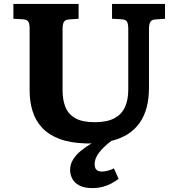

<svg xmlns="http://www.w3.org/2000/svg" viewBox="-20 -720 911 982"><path d="M452.5 242Q410.5 242 385.2 228.3Q360 214.5 349.2 193.3Q338.5 172 338.5 149.5Q338.5 120.5 353.7 96Q369 71.5 394.2 50.8Q419.5 30 449 13Q441.5 13.5 433.5 13.8Q425.5 14 417 13.5Q338 11 283.5 -9.8Q229 -30.5 195.5 -66.5Q162 -102.5 146.7 -151.3Q131.5 -200 131.5 -258.5V-573Q131.5 -599 124.7 -609.7Q118 -620.5 95.5 -621.5L48.5 -624V-700H382V-624L332.5 -620.5Q314.5 -619.5 307.3 -608.5Q300 -597.5 300 -569.5V-259Q300 -207.5 315.3 -171Q330.5 -134.5 366.3 -114.8Q402 -95 464 -95Q526 -95 563.7 -114.5Q601.5 -134 618.7 -171.3Q636 -208.5 636 -261V-573Q636 -599 629.2 -609.7Q622.5 -620.5 600 -621.5L553 -624V-700H824V-624L774.5 -620.5Q756.5 -619.5 749.3 -608.5Q742 -597.5 742 -569.5V-271.5Q742 -158.5 693.5 -90.5Q645 -22.5 549.5 0.5Q506.5 33.5 485.2 62.5Q464 91.5 464 119Q464 139 473.2 148.2Q482.5 157.5 502 157.5Q513.5 157.5 530 153.5Q546.5 149.5 562.5 141L586.5 194.5Q571.5 206.5 551.2 217.5Q531 228.5 506.2 235.3Q481.5 242 452.5 242Z"/></svg>

Font: Literata Variable Black
Style: Regular
Weight: 900
Designer: Latin by Veronika Burian and Jose Scaglione. Greek by Irene Vlachou. Cyrillic by Vera Evstafieva.
Foundry: TypeTogether
Version: Version 3.021